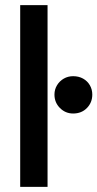

<svg xmlns="http://www.w3.org/2000/svg" viewBox="-20 -731 381 751"><path d="M59 0V-711H166V0ZM266 -287Q236 -287 214.5 -308.5Q193 -330 193 -361Q193 -381 203 -397.5Q213 -414 229.5 -423.5Q246 -433 266 -433Q288 -433 305 -423.5Q322 -414 331.5 -397.5Q341 -381 341 -361Q341 -330 320 -308.5Q299 -287 266 -287Z"/></svg>

Font: TikTok Sans 24pt Medium
Style: Regular
Weight: 500
Version: Version 4.000